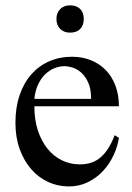

<svg xmlns="http://www.w3.org/2000/svg" viewBox="-20 -669 484 704"><path d="M416 -163.6Q411.1 -130.9 396 -98.9Q380.9 -66.9 357.4 -41.7Q334 -16.6 302.2 -1Q270.5 14.6 231.9 14.6Q192.4 14.6 156.7 -1.7Q121.1 -18.1 94.5 -48.6Q67.9 -79.1 52.2 -122.3Q36.6 -165.5 36.6 -218.8Q36.6 -275.4 52 -320.3Q67.4 -365.2 95 -396.5Q122.6 -427.7 160.6 -444.3Q198.7 -460.9 244.1 -460.9Q281.2 -460.9 312.7 -448.5Q344.2 -436 367.2 -412.6Q390.1 -389.2 403.1 -355.5Q416 -321.8 416 -279.3H106Q106 -229.5 119.1 -189.9Q132.3 -150.4 154.8 -123Q177.2 -95.7 206.8 -81.3Q236.3 -66.9 269 -66.4Q291 -65.9 309.8 -71Q328.6 -76.2 344.7 -88.6Q360.8 -101.1 374.8 -121.8Q388.7 -142.6 400.4 -173.3ZM314 -306.6Q314 -343.8 303.2 -366.9Q292.5 -390.1 277.3 -403.3Q262.2 -416.5 245.6 -421.4Q229 -426.3 216.8 -426.3Q197.3 -426.3 178.5 -418.5Q159.7 -410.6 144.5 -395.5Q129.4 -380.4 119.1 -357.9Q108.9 -335.4 106 -306.6ZM287.1 -599.6Q287.1 -575.7 273.9 -562.5Q260.7 -549.3 236.8 -549.3Q214.4 -549.3 200.7 -563Q187 -576.7 187 -599.6Q187 -622.1 200.7 -635.7Q214.4 -649.4 236.8 -649.4Q260.7 -649.4 273.9 -636.2Q287.1 -623 287.1 -599.6Z"/></svg>

Font: Doulos SIL
Style: Regular
Weight: 400
Designer: Walt Agee, Victor Gaultney, Peter Martin, Debbi Hosken
Foundry: SIL International
Version: Version 4.110; 2011; Maintenance release